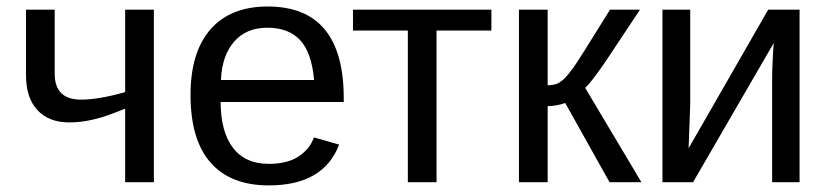

<svg xmlns="http://www.w3.org/2000/svg" viewBox="-20 -558 2538 588"><path d="M147.5 -528.3H59.6V-327.6C59.6 -281.7 71.2 -246.2 94.5 -220.9C117.8 -195.7 150.4 -183.1 192.4 -183.1C233.4 -183.1 277.7 -192.2 325.2 -210.4L363.3 -225.1V0H451.2V-528.3H363.3V-275.9C309.2 -260.6 264.3 -252.9 228.5 -252.9C174.5 -252.9 147.5 -279.3 147.5 -332Z M655.8 -245.6H1032.7V-257.3C1032.7 -444.5 955.1 -538.1 799.8 -538.1C724 -538.1 665.6 -514.8 624.8 -468.3C583.9 -421.7 563.5 -354.8 563.5 -267.6C563.5 -175.8 583.9 -106.6 624.8 -60.1C665.6 -13.5 725.1 9.8 803.2 9.8C915.2 9.8 987 -31.9 1018.6 -115.2L941.4 -137.2C933.3 -113.8 917.7 -94.4 894.8 -79.1C871.8 -63.8 841.3 -56.2 803.2 -56.2C755 -56.2 718.4 -72.6 693.4 -105.5C668.3 -138.3 655.8 -185.1 655.8 -245.6ZM941.9 -313H656.7C658.7 -362.8 672.1 -401.9 697 -430.4C721.9 -458.9 755.7 -473.1 798.3 -473.1C842.3 -473.1 876 -460.4 899.4 -434.8C922.9 -409.3 937 -368.7 941.9 -313Z M1061 -528.3V-464.4H1229V0H1316.9V-464.4H1484.9V-528.3Z M1569.3 -528.3V0H1657.2V-232.9C1665.7 -232.9 1675.2 -233.9 1685.8 -235.8C1696.4 -237.8 1704.8 -240.1 1710.9 -242.7L1846.7 0H1944.3L1772 -289.1C1783.4 -298.5 1804.2 -325.4 1834.5 -369.6L1939.9 -528.3H1848.1C1784.7 -425.8 1747.6 -367 1736.8 -352.1C1726.1 -337.1 1716.5 -325.4 1708 -317.1C1699.5 -308.8 1691.4 -303.4 1683.6 -300.8C1675.8 -298.2 1667 -296.9 1657.2 -296.9V-528.3Z M2093.8 -528.3H2008.8V0H2102.5L2349.6 -426.3C2348.6 -416.2 2347.6 -399.3 2346.4 -375.5C2345.3 -351.7 2344.7 -334 2344.7 -322.3V0H2428.7V-528.3H2332.5L2088.9 -104L2093.8 -239.3Z"/></svg>

Font: Arimo
Style: Regular
Weight: 400
Designer: Steve Matteson
Foundry: Monotype Imaging Inc.
Version: Version 1.32